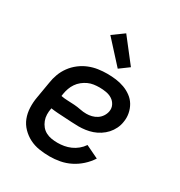

<svg xmlns="http://www.w3.org/2000/svg" viewBox="-180 -891 961 1024"><g transform="rotate(30 300.0 -378.5)"><path d="M274 8Q241 8 209 3Q177 -2 149.5 -16Q122 -30 100 -52.5Q78 -75 67 -103.5Q56 -132 54.5 -165Q53 -198 59 -231L76 -331Q80 -359 90 -386Q100 -413 117.5 -437Q135 -461 159 -479.5Q183 -498 210.5 -509Q238 -520 266 -524Q294 -528 321 -528Q349 -528 375.5 -524.5Q402 -521 426.5 -512Q451 -503 472 -487.5Q493 -472 506 -450Q519 -428 524 -401.5Q529 -375 524 -348Q521 -327 511 -306.5Q501 -286 486 -269.5Q471 -253 451.5 -240.5Q432 -228 411.5 -221Q391 -214 369.5 -211Q348 -208 327 -208Q305 -208 283.5 -209.5Q262 -211 240.5 -212Q219 -213 197 -214.5Q175 -216 154 -219V-217Q150 -198 150.5 -179Q151 -160 157.5 -143Q164 -126 175 -112.5Q186 -99 202 -90.5Q218 -82 236.5 -79Q255 -76 274 -76Q294 -76 314 -79.5Q334 -83 353.5 -91.5Q373 -100 390 -114Q407 -128 419 -146L498 -108Q480 -80 454.5 -57Q429 -34 399 -19Q369 -4 337 2Q305 8 274 8ZM330 -287Q346 -287 362.5 -291Q379 -295 393.5 -304.5Q408 -314 417.5 -328.5Q427 -343 430 -359Q434 -380 425 -398Q416 -416 399.5 -426.5Q383 -437 362.5 -440.5Q342 -444 322 -444Q304 -444 286.5 -441.5Q269 -439 252.5 -431.5Q236 -424 221 -412Q206 -400 195.5 -384.5Q185 -369 179 -352Q173 -335 170 -317L168 -303Q188 -299 208.5 -298.5Q229 -298 250 -296.5Q271 -295 290.5 -291Q310 -287 330 -287ZM355 -579 231 -715 300 -765 412 -621Z"/></g></svg>

Font: Iosevka Custom Medium
Style: Italic
Weight: 500
Italic angle: -9°
Designer: Belleve Invis
Foundry: Belleve Invis
Version: Version 27.0.1